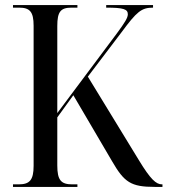

<svg xmlns="http://www.w3.org/2000/svg" viewBox="-20 -734 693 754"><path d="M31 0H284V-10H264C220 -10 205 -26 205 -84V-273L268 -360L420 -101C468 -18 494 0 588 0H618V-10H616C593 -10 571 -30 526 -104L325 -433L457 -607C517 -688 535 -704 581 -704V-714H397V-704C465 -704 482 -698 482 -678C482 -664 470 -645 439 -603L205 -290V-632C205 -688 218 -704 261 -704H284V-714H31V-704H55C97 -704 112 -688 112 -633V-83C112 -26 96 -10 53 -10H31Z"/></svg>

Font: Noto Serif Display Condensed
Style: Regular
Weight: 400
Width: 3
Designer: Monotype Design Team
Foundry: Monotype Imaging Inc.
Version: Version 2.009